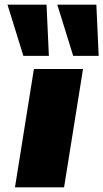

<svg xmlns="http://www.w3.org/2000/svg" viewBox="-20 -801 442 821"><path d="M44 0 125 -506H335L254 0ZM293 -562 225 -781H392L402 -562ZM80 -562 12 -781H179L189 -562Z"/></svg>

Font: Nunito Sans 7pt Expanded Black
Style: Italic
Weight: 900
Width: 7
Italic angle: -9°
Designer: Vernon Adams
Foundry: Vernon Adams
Version: Version 3.101;gftools[0.9.27]